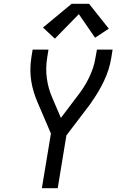

<svg xmlns="http://www.w3.org/2000/svg" viewBox="-20 -998 640 1018"><path d="M202 0 250 -290 181 -451Q169 -478 160 -507Q151 -536 146 -566Q141 -596 141 -627.5Q141 -659 146 -691L153 -735H237L230 -691Q221 -635 228.5 -581.5Q236 -528 257 -480L303 -373L390 -488Q408 -511 423.5 -535Q439 -559 451.5 -585Q464 -611 473 -637.5Q482 -664 486 -691L494 -735H577L570 -691Q560 -629 531.5 -569Q503 -509 464 -455V-454Q462 -451 460 -448.5Q458 -446 456 -443L332 -280L286 0ZM271 -793 208 -852 360 -978H452L557 -846L484 -798L398 -923Z"/></svg>

Font: Iosevka Curly Extended
Style: Italic
Weight: 400
Width: 7
Italic angle: -9°
Monospace: yes
Designer: Belleve Invis
Foundry: Belleve Invis
Version: Version 11.1.0; ttfautohint (v1.8.3)